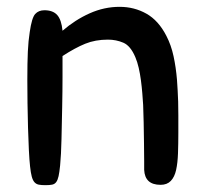

<svg xmlns="http://www.w3.org/2000/svg" viewBox="-20 -542 597 562"><path d="M296 -426Q259 -426 229.5 -414Q200 -402 163 -378Q163 -357 163 -316.5Q163 -276 162 -228.5Q161 -181 160 -135Q159 -89 156 -58Q154 -38 151.5 -26.5Q149 -15 144.5 -9Q140 -3 132.5 -1.5Q125 0 113 0Q101 0 93.5 -1.5Q86 -3 81 -8.5Q76 -14 73 -25Q70 -36 68 -55Q66 -73 64.5 -103Q63 -133 62 -168.5Q61 -204 60.5 -240.5Q60 -277 60 -308Q60 -359 61.5 -391Q63 -423 67 -448Q73 -490 83 -501Q93 -512 110 -512Q135 -512 147.5 -498Q160 -484 163 -452Q200 -484 242.5 -503Q285 -522 330 -522Q373 -522 408.5 -502Q444 -482 467 -437Q481 -410 488 -377.5Q495 -345 498 -309Q499 -293 500 -277.5Q501 -262 501.5 -244.5Q502 -227 502 -205Q502 -183 502 -153Q502 -121 501 -93Q500 -65 495.5 -44.5Q491 -24 480 -12.5Q469 -1 450 -1Q404 -1 402 -45Q402 -48 402 -70.5Q402 -93 401.5 -123Q401 -153 400.5 -184Q400 -215 399 -235Q398 -251 396.5 -269.5Q395 -288 392.5 -307Q390 -326 386 -343.5Q382 -361 376 -375Q362 -408 341 -417Q320 -426 296 -426Z"/></svg>

Font: Sniglet
Style: Regular
Weight: 400
Designer: Haley Fiege
Foundry: Haley Fiege, Pablo Impallari, Brenda Gallo
Version: Version 2.000; ttfautohint (v0.95) -l 8 -r 50 -G 200 -x 14 -